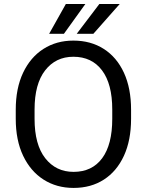

<svg xmlns="http://www.w3.org/2000/svg" viewBox="-20 -922 728 952"><path d="M629.9 -377.9V-333Q629.9 -226.6 594.5 -149.7Q559.1 -72.8 495.1 -31.5Q431.2 9.8 344.7 9.8Q260.7 9.8 196 -31.5Q131.3 -72.8 94.7 -149.7Q58.1 -226.6 58.1 -333V-377.9Q58.1 -484.4 94.5 -561.3Q130.9 -638.2 195.3 -679.4Q259.8 -720.7 343.8 -720.7Q430.2 -720.7 494.6 -679.4Q559.1 -638.2 594.5 -561.3Q629.9 -484.4 629.9 -377.9ZM536.6 -333V-378.9Q536.6 -505.9 485.8 -573.2Q435.1 -640.6 343.8 -640.6Q256.3 -640.6 203.9 -573.2Q151.4 -505.9 151.4 -378.9V-333Q151.4 -205.1 204.3 -137.5Q257.3 -69.8 344.7 -69.8Q436.5 -69.8 486.6 -137.5Q536.6 -205.1 536.6 -333ZM360.4 -754.4 472.7 -902.3H573.7L442.9 -754.4ZM223.6 -754.4 306.6 -902.3H403.3L296.9 -754.4Z"/></svg>

Font: Vazirmatn RD UI
Style: Regular
Weight: 400
Designer: Saber Rastikerdar
Foundry: Saber Rastikerdar
Version: Version 33.003